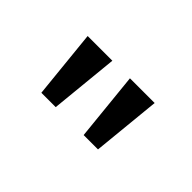

<svg xmlns="http://www.w3.org/2000/svg" viewBox="-30 -889 610 610"><g transform="rotate(45 275.0 -584.0)"><path d="M145 -468.5 121.5 -700H232.5L209.5 -468.5ZM335 -468.5 311.5 -700H422.5L399.5 -468.5Z"/></g></svg>

Font: Trispace SemiCondensed
Style: Regular
Weight: 400
Width: 4
Designer: Tyler Finck
Foundry: Etcetera Type Company
Version: Version 1.210; ttfautohint (v1.8.3)